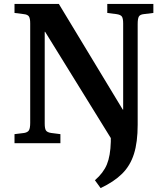

<svg xmlns="http://www.w3.org/2000/svg" viewBox="-20 -730 852 979"><path d="M54 0V-46L103 -52Q121 -55 127.5 -65.5Q134 -76 134 -104V-611Q134 -636 127.5 -646Q121 -656 101 -658L54 -664V-710H280L606 -171H608V-610Q608 -636 601.5 -645.5Q595 -655 574 -658L527 -664V-710H762V-664L713 -658Q694 -656 688 -645.5Q682 -635 682 -607V-94Q682 -5 663 55Q644 115 602.5 156Q561 197 493 229L464 189Q507 152 525 108.5Q543 65 545 -7V-26L210 -568H208V-100Q208 -74 214.5 -64.5Q221 -55 241 -52L288 -46V0Z"/></svg>

Font: Literata 36pt SemiBold
Style: Regular
Weight: 600
Designer: Latin by Veronika Burian and Jose Scaglione. Greek by Irene Vlachou. Cyrillic by Vera Evstafieva.
Foundry: TypeTogether
Version: Version 3.002